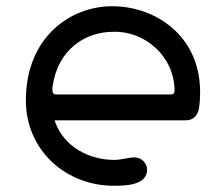

<svg xmlns="http://www.w3.org/2000/svg" viewBox="-20 -574 702 616"><path d="M618 -224C621 -243 622 -260 622 -279C622 -459 479 -554 340 -554C204 -554 63 -453 63 -252C63 -91 192 22 345 22C382 22 452 21 452 -30C452 -49 435 -69 412 -69C392 -69 370 -61 346 -61C270 -61 184 -100 155 -188H577C600 -188 614 -204 618 -224ZM159 -271C152 -271 148 -276 148 -287C148 -292 148 -295 149 -298C165 -411 249 -472 344 -472C444 -475 540 -394 540 -282C540 -275 536 -271 528 -271Z"/></svg>

Font: Fabada
Style: Regular
Weight: 400
Designer: deFharo
Foundry: deFharo.com
Version: Version 4.000 2011 initial release